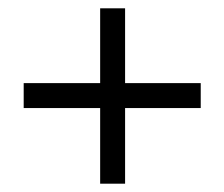

<svg xmlns="http://www.w3.org/2000/svg" viewBox="-20 -552 540 462"><path d="M463 -352V-292H281V-110H221V-292H37V-352H221V-532H281V-352Z"/></svg>

Font: Blinker Light
Style: Regular
Weight: 300
Designer: Juergen Huber
Foundry: supertype
Version: Version 1.017;hotconv 1.0.117;makeotfexe 2.5.65602